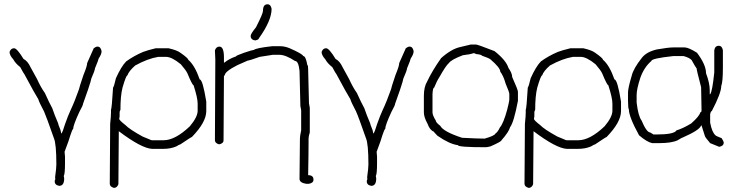

<svg xmlns="http://www.w3.org/2000/svg" viewBox="-20 -704 3477 913"><path d="M443.4 -482.4Q459 -482.4 462.9 -460.9V-459Q462.9 -446.3 449.2 -425.8Q449.2 -421.4 431.6 -378.9Q431.6 -370.1 414.1 -330.1Q414.1 -324.2 398.4 -277.3L375 -210.9Q375 -203.6 357.4 -171.9Q328.1 -108.4 328.1 -91.8Q323.2 -87.4 314.5 -60.5Q310.1 -42.5 287.1 17.6L289.1 41V72.3Q289.1 124 283.2 132.8L285.2 144.5Q285.2 179.7 261.7 179.7Q240.2 176.3 240.2 158.2Q240.2 148.4 244.1 148.4L242.2 144.5V136.7Q248 94.7 248 78.1Q248 -20 236.3 -46.9Q199.2 -152.8 189.5 -173.8Q165.5 -218.8 162.1 -232.4Q146.5 -256.8 95.7 -351.6Q94.2 -351.6 76.2 -384.8Q53.2 -402.8 43 -421.9Q25.4 -441.4 25.4 -457Q31.7 -474.6 46.9 -474.6Q61 -474.6 91.8 -423.8Q111.8 -413.6 125 -384.8L156.2 -328.1Q173.8 -289.1 193.4 -261.7Q214.4 -214.8 228.5 -189.5Q240.2 -154.8 255.9 -119.1Q255.9 -114.3 267.6 -85.9Q267.6 -83 271.5 -68.4Q277.8 -74.7 289.1 -113.3Q304.2 -155.8 314.5 -177.7Q335.9 -223.1 355.5 -279.3Q355.5 -284.2 377 -347.7Q394.5 -390.1 394.5 -404.3L425.8 -474.6Q436 -482.4 443.4 -482.4Z M720.7 -474.6H781.2Q822.3 -465.3 837.9 -453.1Q875 -427.2 875 -419.9Q906.2 -393.6 929.7 -326.2Q943.8 -326.2 960.9 -220.7V-175.8Q960.9 -123 892.6 -52.7Q889.6 -52.7 837.9 -17.6Q834 -17.6 818.4 -7.8Q791.5 3.9 755.9 3.9H703.1Q652.3 1 544.9 -80.1V-78.1Q543 89.8 543 171.9Q536.6 189.5 521.5 189.5Q502 183.6 502 169.9Q503.9 -85.4 503.9 -115.2Q507.8 -152.8 507.8 -168V-181.6Q511.7 -189.9 517.6 -287.1Q522.5 -293.5 531.2 -332Q556.6 -388.2 580.1 -412.1Q615.7 -438 660.2 -457Q680.2 -464.8 720.7 -474.6ZM552.7 -181.6Q548.8 -175.3 548.8 -169.9V-150.4L546.9 -138.7Q546.9 -132.3 576.2 -109.4Q596.7 -88.4 658.2 -54.7L691.4 -41Q697.8 -37.1 703.1 -37.1H757.8Q813 -37.1 882.8 -103.5Q919.9 -147.5 919.9 -177.7V-210.9Q919.9 -238.8 900.4 -298.8Q894.5 -298.8 871.1 -355.5Q864.3 -370.1 839.8 -398.4Q796.9 -433.6 769.5 -433.6H732.4Q682.1 -425.3 623 -392.6Q592.8 -366.2 585.9 -345.7Q579.6 -345.7 562.5 -287.1Q552.7 -248 552.7 -181.6Z M1310.5 -484.4Q1334.5 -484.4 1357.4 -474.6Q1418.5 -447.8 1421.9 -437.5Q1434.1 -437.5 1441.4 -394.5Q1445.3 -394.5 1445.3 -375Q1449.2 -242.2 1449.2 -214.8V-212.9Q1453.1 -193.8 1453.1 -191.4V-74.2Q1447.3 -55.7 1447.3 -44.9V-31.2Q1447.3 27.3 1445.3 128.9Q1470.7 128.9 1470.7 150.4Q1470.7 166 1449.2 169.9H1435.5Q1404.3 165 1404.3 146.5Q1406.2 1 1406.2 -44.9Q1406.2 -57.1 1412.1 -84V-179.7Q1412.1 -182.1 1408.2 -201.2V-207Q1408.2 -234.4 1404.3 -367.2Q1399.4 -414.1 1382.8 -414.1Q1337.9 -443.4 1308.6 -443.4H1277.3L1214.8 -433.6Q1165.5 -416 1158.2 -416L1109.4 -394.5Q1048.8 -363.8 1048.8 -345.7Q1044.9 -345.2 1044.9 -341.8Q1043 -127 1043 -37.1Q1043 -21.5 1021.5 -17.6Q1002 -23.4 1002 -37.1Q1003.9 -341.8 1003.9 -419.9Q1003.9 -428.7 1002 -464.8Q1008.3 -482.4 1023.4 -482.4Q1044.9 -482.4 1044.9 -431.6V-406.2H1046.9Q1070.8 -425.3 1101.6 -435.5Q1101.6 -439.5 1140.6 -453.1Q1181.6 -466.8 1187.5 -466.8Q1199.2 -476.1 1275.4 -484.4ZM1252 -683.6Q1267.6 -683.6 1271.5 -662.1Q1271.5 -606 1210.9 -521.5Q1210.9 -515.6 1193.4 -511.7Q1171.9 -515.1 1171.9 -533.2Q1171.9 -543 1197.3 -574.2Q1230.5 -639.6 1230.5 -652.3Q1230.5 -683.6 1252 -683.6Z M1927.2 -482.4Q1942.9 -482.4 1946.8 -460.9V-459Q1946.8 -446.3 1933.1 -425.8Q1933.1 -421.4 1915.5 -378.9Q1915.5 -370.1 1897.9 -330.1Q1897.9 -324.2 1882.3 -277.3L1858.9 -210.9Q1858.9 -203.6 1841.3 -171.9Q1812 -108.4 1812 -91.8Q1807.1 -87.4 1798.3 -60.5Q1793.9 -42.5 1771 17.6L1772.9 41V72.3Q1772.9 124 1767.1 132.8L1769 144.5Q1769 179.7 1745.6 179.7Q1724.1 176.3 1724.1 158.2Q1724.1 148.4 1728 148.4L1726.1 144.5V136.7Q1731.9 94.7 1731.9 78.1Q1731.9 -20 1720.2 -46.9Q1683.1 -152.8 1673.3 -173.8Q1649.4 -218.8 1646 -232.4Q1630.4 -256.8 1579.6 -351.6Q1578.1 -351.6 1560.1 -384.8Q1537.1 -402.8 1526.9 -421.9Q1509.3 -441.4 1509.3 -457Q1515.6 -474.6 1530.8 -474.6Q1544.9 -474.6 1575.7 -423.8Q1595.7 -413.6 1608.9 -384.8L1640.1 -328.1Q1657.7 -289.1 1677.2 -261.7Q1698.2 -214.8 1712.4 -189.5Q1724.1 -154.8 1739.7 -119.1Q1739.7 -114.3 1751.5 -85.9Q1751.5 -83 1755.4 -68.4Q1761.7 -74.7 1772.9 -113.3Q1788.1 -155.8 1798.3 -177.7Q1819.8 -223.1 1839.4 -279.3Q1839.4 -284.2 1860.8 -347.7Q1878.4 -390.1 1878.4 -404.3L1909.7 -474.6Q1919.9 -482.4 1927.2 -482.4Z M2218.3 -492.2H2243.7Q2251.5 -492.2 2331.5 -460.9Q2386.2 -418 2397.9 -380.9Q2415.5 -355.5 2415.5 -337.9Q2442.9 -276.9 2442.9 -267.6V-224.6Q2423.3 -122.1 2405.8 -99.6Q2399.4 -76.2 2364.7 -37.1Q2364.7 -30.8 2312 -7.8Q2295.4 -3.9 2290.5 -3.9Q2157.7 -3.9 2157.7 -13.7Q2117.7 -18.6 2060.1 -58.6Q2043 -76.2 2042.5 -78.1Q2023.4 -85.9 2013.2 -115.2Q1995.6 -146.5 1995.6 -169.9V-248Q1995.6 -291 2011.2 -316.4Q2034.7 -366.7 2077.6 -427.7Q2127 -471.7 2169.4 -480.5ZM2036.6 -255.9V-169.9Q2036.6 -155.8 2052.2 -130.9Q2052.2 -122.1 2073.7 -105.5Q2087.9 -78.1 2177.2 -48.8Q2248.5 -44.9 2284.7 -44.9Q2331.1 -58.1 2335.4 -68.4Q2347.7 -77.1 2356.9 -97.7Q2374 -116.7 2392.1 -183.6Q2401.9 -221.7 2401.9 -232.4V-257.8Q2401.9 -265.1 2384.3 -306.6Q2374.5 -342.3 2358.9 -363.3Q2358.9 -381.8 2312 -421.9Q2305.2 -427.7 2271 -439.5Q2271 -444.3 2241.7 -447.3Q2241.7 -450.7 2231.9 -451.2Q2215.8 -445.3 2181.2 -441.4Q2126.5 -420.9 2114.7 -404.3Q2100.1 -392.1 2069.8 -337.9Q2057.1 -318.8 2044.4 -287.1Q2038.1 -287.1 2036.6 -255.9Z M2692.9 -474.6H2753.4Q2794.4 -465.3 2810.1 -453.1Q2847.2 -427.2 2847.2 -419.9Q2878.4 -393.6 2901.9 -326.2Q2916 -326.2 2933.1 -220.7V-175.8Q2933.1 -123 2864.7 -52.7Q2861.8 -52.7 2810.1 -17.6Q2806.2 -17.6 2790.5 -7.8Q2763.7 3.9 2728 3.9H2675.3Q2624.5 1 2517.1 -80.1V-78.1Q2515.1 89.8 2515.1 171.9Q2508.8 189.5 2493.7 189.5Q2474.1 183.6 2474.1 169.9Q2476.1 -85.4 2476.1 -115.2Q2480 -152.8 2480 -168V-181.6Q2483.9 -189.9 2489.7 -287.1Q2494.6 -293.5 2503.4 -332Q2528.8 -388.2 2552.2 -412.1Q2587.9 -438 2632.3 -457Q2652.3 -464.8 2692.9 -474.6ZM2524.9 -181.6Q2521 -175.3 2521 -169.9V-150.4L2519 -138.7Q2519 -132.3 2548.3 -109.4Q2568.8 -88.4 2630.4 -54.7L2663.6 -41Q2669.9 -37.1 2675.3 -37.1H2730Q2785.2 -37.1 2855 -103.5Q2892.1 -147.5 2892.1 -177.7V-210.9Q2892.1 -238.8 2872.6 -298.8Q2866.7 -298.8 2843.3 -355.5Q2836.4 -370.1 2812 -398.4Q2769 -433.6 2741.7 -433.6H2704.6Q2654.3 -425.3 2595.2 -392.6Q2564.9 -366.2 2558.1 -345.7Q2551.8 -345.7 2534.7 -287.1Q2524.9 -248 2524.9 -181.6Z M3397.9 -486.3Q3413.6 -486.3 3417.5 -464.8V-382.8Q3417.5 -314.5 3409.7 -294.9Q3409.7 -261.7 3364.7 -175.8Q3359.9 -175.8 3356.9 -160.2V-121.1Q3365.2 -75.7 3382.3 -60.5Q3386.2 -56.6 3411.6 -46.9Q3421.4 -32.2 3421.4 -25.4Q3421.4 -9.8 3399.9 -5.9L3356.9 -23.4Q3331.5 -52.7 3331.5 -58.6L3315.9 -107.4H3314Q3307.1 -85.4 3228 -50.8Q3224.6 -50.8 3202.6 -37.1Q3173.8 -23.4 3114.7 -23.4H3081.5Q3057.6 -27.8 3019 -60.5Q2970.2 -148.9 2970.2 -185.5Q2966.8 -185.5 2966.3 -224.6V-263.7Q2966.3 -285.2 2983.9 -343.8Q2991.7 -377.9 3032.7 -429.7Q3054.7 -457.5 3103 -468.8Q3157.7 -478.5 3181.2 -478.5H3235.8Q3253.9 -478.5 3294.4 -453.1Q3337.4 -396 3337.4 -355.5Q3355 -308.6 3355 -275.4V-255.9H3356.9Q3367.2 -268.1 3376.5 -359.4V-464.8Q3379.9 -486.3 3397.9 -486.3ZM3007.3 -252V-216.8Q3014.6 -152.8 3030.8 -130.9Q3054.7 -74.2 3071.8 -74.2L3087.4 -64.5H3101.1Q3186 -64.5 3196.8 -84Q3228 -93.3 3267.1 -117.2Q3306.6 -152.3 3310.1 -169.9Q3315.9 -169.9 3315.9 -179.7V-183.6Q3315.9 -221.7 3314 -289.1Q3292.5 -371.1 3292.5 -378.9Q3288.1 -383.3 3269 -418Q3258.8 -429.7 3230 -437.5H3183.1Q3077.6 -426.3 3077.6 -414.1Q3043 -384.8 3024.9 -334Q3007.3 -280.3 3007.3 -252Z"/></svg>

Font: CEF Fonts CJK
Style: Regular
Weight: 400
Designer: PartyBoss (派对大魔王)
Version: Release 2.25